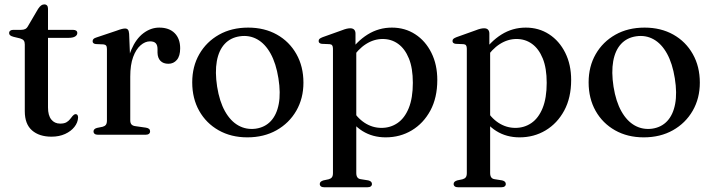

<svg xmlns="http://www.w3.org/2000/svg" viewBox="-20 -598 3164 852"><path d="M69.5 -427.5 40.5 -434.5Q29 -437.5 24.8 -441.5Q20.5 -445.5 20.5 -451Q20.5 -458 25.5 -461.8Q30.5 -465.5 38.5 -465.5H72.5Q84.5 -465.5 92 -469.2Q99.5 -473 105 -483.5L149 -558.5Q156 -569 162.5 -573.8Q169 -578.5 176.5 -578.5Q184.5 -578.5 188.8 -573.5Q193 -568.5 193 -559.5V-121Q193 -86 207.5 -67.8Q222 -49.5 247 -49.5Q264.5 -49.5 274.5 -55.2Q284.5 -61 290.5 -68.8Q296.5 -76.5 302 -83.2Q307.5 -90 314.5 -91.5Q320 -92 323.2 -88.2Q326.5 -84.5 326.5 -76.5Q325.5 -54 310.2 -34.8Q295 -15.5 268.8 -3.5Q242.5 8.5 208.5 8.5Q154 8.5 122 -19.5Q90 -47.5 90 -104.5V-401Q90 -412 85.5 -418Q81 -424 69.5 -427.5ZM148 -430 148.5 -465.5H304Q313 -465.5 318 -462Q323 -458.5 323 -451.5Q323 -442 313.2 -436Q303.5 -430 283 -430Z M542 -258Q542 -329 562.8 -377.5Q583.5 -426 616.5 -450.8Q649.5 -475.5 686.5 -475.5Q730.5 -475.5 755 -451Q779.5 -426.5 779.5 -383.5Q779.5 -349.5 764.8 -332.2Q750 -315 727.5 -315Q704.5 -315 692 -328Q679.5 -341 679 -364V-380.5Q679 -397.5 671.2 -406Q663.5 -414.5 645.5 -414.5Q624 -414.5 603.8 -397Q583.5 -379.5 570.8 -345Q558 -310.5 558 -258ZM553 -448 558 -324.5V-64Q558 -52 563.5 -45.8Q569 -39.5 582 -38L627.5 -31.5Q637 -30 641.5 -26Q646 -22 646 -15Q646 -8 640.8 -4Q635.5 0 625.5 0H415.5Q405 0 400 -4Q395 -8 395 -15Q395 -20.5 399 -24.5Q403 -28.5 411 -30.5L435.5 -35.5Q445 -38 449.8 -44.2Q454.5 -50.5 454.5 -63V-380.5Q454.5 -391 451 -395.5Q447.5 -400 439.5 -401L405 -402.5Q397.5 -403.5 394.2 -406.8Q391 -410 391 -415Q391 -421 394.8 -425Q398.5 -429 408.5 -432L495 -461Q512.5 -467.5 521 -469.5Q529.5 -471.5 535 -471.5Q543.5 -471.5 547.8 -466.2Q552 -461 553 -448Z M1081.5 -475.5Q1153.5 -475.5 1208.8 -444.5Q1264 -413.5 1295.2 -358.2Q1326.5 -303 1326.5 -231Q1326.5 -161.5 1294.8 -106.5Q1263 -51.5 1207 -20Q1151 11.5 1077.5 11.5Q1005.5 11.5 950.2 -19.8Q895 -51 864 -106Q833 -161 833 -232.5Q833 -303 864.5 -357.8Q896 -412.5 951.8 -444Q1007.5 -475.5 1081.5 -475.5ZM1115 -27Q1156 -33 1182 -61Q1208 -89 1217 -137Q1226 -185 1215.5 -250.5Q1205 -316.5 1180.8 -360.2Q1156.5 -404 1121.5 -423.5Q1086.5 -443 1044.5 -437Q1003 -431 977 -403Q951 -375 942.2 -326.8Q933.5 -278.5 943.5 -213.5Q954 -147.5 978.5 -104Q1003 -60.5 1038 -41Q1073 -21.5 1115 -27Z M1557.5 -449V-386.5L1561 -378.5V169.5Q1561 182 1565.8 188.8Q1570.5 195.5 1580 197L1614.5 202.5Q1622.5 204.5 1626.5 208.5Q1630.5 212.5 1630.5 218.5Q1630.5 225 1625.5 229Q1620.5 233 1610 233H1419Q1409 233 1404 229Q1399 225 1399 218.5Q1399 212.5 1403 208.8Q1407 205 1415 202.5L1438.5 197.5Q1448 195 1452.8 188.8Q1457.5 182.5 1457.5 170V-382Q1457.5 -392 1454 -396.8Q1450.5 -401.5 1442.5 -402L1408 -403.5Q1400.5 -404.5 1397.2 -407.8Q1394 -411 1394 -416Q1394 -422 1397.8 -425.5Q1401.5 -429 1411.5 -433L1495.5 -463Q1509.5 -468.5 1518.2 -470.5Q1527 -472.5 1534 -472.5Q1546 -472.5 1551.8 -466.2Q1557.5 -460 1557.5 -449ZM1538.5 -334 1524 -357.5Q1562 -414 1611.2 -444.8Q1660.5 -475.5 1719 -475.5Q1777 -475.5 1822.5 -446Q1868 -416.5 1894.2 -364Q1920.5 -311.5 1920.5 -243Q1920.5 -164.5 1889.8 -107.5Q1859 -50.5 1807.2 -19.5Q1755.5 11.5 1691.5 11.5Q1633.5 11.5 1588.5 -16.5Q1543.5 -44.5 1515.5 -97.5L1538 -119.5Q1563 -76 1597.8 -53.2Q1632.5 -30.5 1673 -30.5Q1712.5 -30.5 1744 -52Q1775.5 -73.5 1793.8 -118.2Q1812 -163 1812 -230.5Q1812 -295.5 1794.5 -338.5Q1777 -381.5 1747 -403.2Q1717 -425 1678 -425Q1639.5 -425 1604 -402.5Q1568.5 -380 1538.5 -334Z M2151.5 -449V-386.5L2155 -378.5V169.5Q2155 182 2159.8 188.8Q2164.5 195.5 2174 197L2208.5 202.5Q2216.5 204.5 2220.5 208.5Q2224.5 212.5 2224.5 218.5Q2224.5 225 2219.5 229Q2214.5 233 2204 233H2013Q2003 233 1998 229Q1993 225 1993 218.5Q1993 212.5 1997 208.8Q2001 205 2009 202.5L2032.5 197.5Q2042 195 2046.8 188.8Q2051.5 182.5 2051.5 170V-382Q2051.5 -392 2048 -396.8Q2044.5 -401.5 2036.5 -402L2002 -403.5Q1994.5 -404.5 1991.2 -407.8Q1988 -411 1988 -416Q1988 -422 1991.8 -425.5Q1995.5 -429 2005.5 -433L2089.5 -463Q2103.5 -468.5 2112.2 -470.5Q2121 -472.5 2128 -472.5Q2140 -472.5 2145.8 -466.2Q2151.5 -460 2151.5 -449ZM2132.5 -334 2118 -357.5Q2156 -414 2205.2 -444.8Q2254.5 -475.5 2313 -475.5Q2371 -475.5 2416.5 -446Q2462 -416.5 2488.2 -364Q2514.5 -311.5 2514.5 -243Q2514.5 -164.5 2483.8 -107.5Q2453 -50.5 2401.2 -19.5Q2349.5 11.5 2285.5 11.5Q2227.5 11.5 2182.5 -16.5Q2137.5 -44.5 2109.5 -97.5L2132 -119.5Q2157 -76 2191.8 -53.2Q2226.5 -30.5 2267 -30.5Q2306.5 -30.5 2338 -52Q2369.5 -73.5 2387.8 -118.2Q2406 -163 2406 -230.5Q2406 -295.5 2388.5 -338.5Q2371 -381.5 2341 -403.2Q2311 -425 2272 -425Q2233.5 -425 2198 -402.5Q2162.5 -380 2132.5 -334Z M2840.5 -475.5Q2912.5 -475.5 2967.8 -444.5Q3023 -413.5 3054.2 -358.2Q3085.5 -303 3085.5 -231Q3085.5 -161.5 3053.8 -106.5Q3022 -51.5 2966 -20Q2910 11.5 2836.5 11.5Q2764.5 11.5 2709.2 -19.8Q2654 -51 2623 -106Q2592 -161 2592 -232.5Q2592 -303 2623.5 -357.8Q2655 -412.5 2710.8 -444Q2766.5 -475.5 2840.5 -475.5ZM2874 -27Q2915 -33 2941 -61Q2967 -89 2976 -137Q2985 -185 2974.5 -250.5Q2964 -316.5 2939.8 -360.2Q2915.5 -404 2880.5 -423.5Q2845.5 -443 2803.5 -437Q2762 -431 2736 -403Q2710 -375 2701.2 -326.8Q2692.5 -278.5 2702.5 -213.5Q2713 -147.5 2737.5 -104Q2762 -60.5 2797 -41Q2832 -21.5 2874 -27Z"/></svg>

Font: Fraunces 36pt
Style: Regular
Weight: 400
Version: Version 1.000;[b76b70a41]